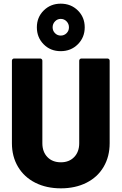

<svg xmlns="http://www.w3.org/2000/svg" viewBox="-20 -1019 663 1047"><path d="M312 8Q233 8 172.5 -22.5Q112 -53 78.5 -109Q45 -165 45 -238V-688Q45 -693 48.5 -696.5Q52 -700 57 -700H199Q204 -700 207.5 -696.5Q211 -693 211 -688V-238Q211 -191 238.5 -162.5Q266 -134 312 -134Q357 -134 384.5 -162.5Q412 -191 412 -238V-688Q412 -693 415.5 -696.5Q419 -700 424 -700H566Q571 -700 574.5 -696.5Q578 -693 578 -688V-238Q578 -165 545 -109Q512 -53 451.5 -22.5Q391 8 312 8ZM311 -740Q255 -740 218 -777.5Q181 -815 181 -870Q181 -925 218.5 -962Q256 -999 311 -999Q367 -999 404.5 -962Q442 -925 442 -870Q442 -815 404.5 -777.5Q367 -740 311 -740ZM311 -825Q330 -825 343 -838Q356 -851 356 -870Q356 -889 343 -902.5Q330 -916 311 -916Q293 -916 280 -902.5Q267 -889 267 -870Q267 -851 280 -838Q293 -825 311 -825Z"/></svg>

Font: LinhAnh ExtBd
Style: Regular
Weight: 800
Designer: Jeremy Tribby
Foundry: Tribby Type
Version: Version 1.408